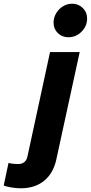

<svg xmlns="http://www.w3.org/2000/svg" viewBox="-152 -797 490 1036"><path d="M217 -596Q183 -596 160 -618.5Q137 -641 137 -675Q137 -702 151 -725.5Q165 -749 188 -763Q211 -777 237 -777Q271 -777 294.5 -754Q318 -731 318 -697Q318 -656 288 -626Q258 -596 217 -596ZM-40 219Q-63 219 -90.5 214.5Q-118 210 -132 204L-106 82Q-95 85 -83 86.5Q-71 88 -54 88Q-13 88 -4 48L118 -516H278L152 63Q136 138 86 178.5Q36 219 -40 219Z"/></svg>

Font: Red Hat Text
Style: Bold Italic
Weight: 700
Italic angle: -12°
Designer: Pentagram, MCKL
Foundry: Pentagram, MCKL
Version: Version 1.023; ttfautohint (v1.8.3)